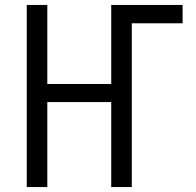

<svg xmlns="http://www.w3.org/2000/svg" viewBox="-20 -755 790 775"><path d="M88 0V-735H171V-416H429V-735H717V-661H512V0H429V-343H171V0Z"/></svg>

Font: Zed Sans Extended
Style: Regular
Weight: 400
Width: 7
Designer: Belleve Invis
Foundry: Belleve Invis
Version: Version 1.0.0; ttfautohint (v1.8.4)